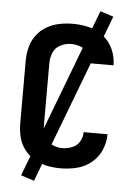

<svg xmlns="http://www.w3.org/2000/svg" viewBox="-60 -865 696 994"><g transform="rotate(5 288.0 -368.0)"><path d="M286 8Q328 8 369.5 -2Q411 -12 444.5 -39Q478 -66 495.5 -105.5Q513 -145 513 -187V-189H389V-188Q389 -162 375 -139Q361 -116 336 -106.5Q311 -97 286 -97Q257 -97 230.5 -110Q204 -123 192.5 -150Q181 -177 181 -205V-530Q181 -559 192.5 -585.5Q204 -612 230.5 -625Q257 -638 286 -638Q311 -638 336 -628.5Q361 -619 375 -596Q389 -573 389 -547H513V-548Q513 -590 495.5 -629.5Q478 -669 444.5 -696Q411 -723 369.5 -733Q328 -743 286 -743Q250 -743 215 -736Q180 -729 149 -711Q118 -693 96.5 -664Q75 -635 66.5 -600.5Q58 -566 58 -530V-205Q58 -170 66.5 -135Q75 -100 96.5 -71.5Q118 -43 149 -24.5Q180 -6 215 1Q250 8 286 8ZM155 84 490 -798 421 -820 86 62Z"/></g></svg>

Font: Iosevka Sparkle
Style: Bold
Weight: 700
Designer: Belleve Invis
Foundry: Belleve Invis
Version: Version 4.5.0; ttfautohint (v1.8.3)